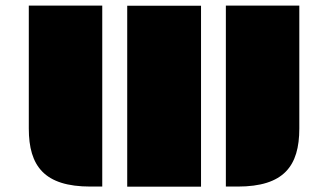

<svg xmlns="http://www.w3.org/2000/svg" viewBox="-20 -686 1207 706"><path d="M810.5 0H854C1023.4 0 1080.6 -75.2 1080.6 -213.4V-665.5H810.5ZM85.9 -213.4C85.9 -75.2 143.1 0 312.5 0H356V-665.5H85.9ZM447.8 0.5H719.2V-665H447.8Z"/></svg>

Font: Plaster
Style: Regular
Weight: 400
Designer: Eben Sorkin
Foundry: Eben Sorkin
Version: Version 1.007